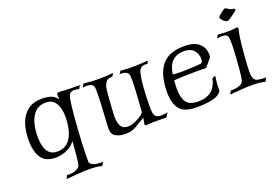

<svg xmlns="http://www.w3.org/2000/svg" viewBox="-111 -1009 2252 1552"><g transform="rotate(-20 1014.5 -232.5)"><path d="M233 197 248 167Q252 168 257.5 168.5Q263 169 273 169Q288 169 306.5 164Q325 159 340.5 150Q356 141 360 128Q366 107 371.5 56Q377 5 383 -77Q364 -49 334.5 -30.5Q305 -12 273 -3.5Q241 5 212 5Q127 5 89.5 -48.5Q52 -102 52 -203Q52 -285 74.5 -347.5Q97 -410 144 -446Q191 -482 265 -482Q314 -482 345.5 -470.5Q377 -459 399 -427L396 -469Q396 -487 422 -485Q472 -481 519.5 -480.5Q567 -480 594 -480L578 -452Q551 -458 534 -458Q512 -458 501 -447Q490 -436 483 -409Q479 -390 474 -349Q469 -308 464.5 -254Q460 -200 456 -142Q452 -84 449.5 -30Q447 24 446 65Q445 106 446 124Q447 140 461.5 149.5Q476 159 496.5 163Q517 167 536 167Q542 167 548 167Q554 167 559 166L540 197Q499 183 400 185Q370 185 233 197ZM240 -37Q298 -37 332.5 -71Q367 -105 382 -160.5Q397 -216 397 -280Q397 -324 386 -361Q375 -398 351 -420Q327 -442 286 -442Q229 -442 195 -409.5Q161 -377 145.5 -323Q130 -269 130 -206Q130 -158 140 -120Q150 -82 174 -59.5Q198 -37 240 -37Z M807 17Q757 17 724 -2Q691 -21 691 -66Q691 -87 693 -124Q695 -161 698 -205.5Q701 -250 703 -293.5Q705 -337 705 -372Q705 -386 704.5 -398Q704 -410 703 -419Q699 -455 642 -455Q633 -455 623.5 -454Q614 -453 608 -452L625 -482Q659 -478 692 -476Q725 -474 757 -474Q789 -474 819.5 -476Q850 -478 880 -481L863 -453Q861 -453 858.5 -453.5Q856 -454 854 -454Q825 -454 810 -436.5Q795 -419 789 -391Q783 -363 781 -332Q776 -264 773.5 -226Q771 -188 770 -171Q769 -154 769 -146Q769 -32 843 -32Q869 -32 898 -42.5Q927 -53 952.5 -69.5Q978 -86 990 -102Q998 -209 1001.5 -272.5Q1005 -336 1005 -372Q1005 -385 1004.5 -395Q1004 -405 1003 -413Q998 -455 926 -454L944 -479Q947 -476 966.5 -474.5Q986 -473 1011 -472.5Q1036 -472 1054 -472Q1089 -472 1126 -475Q1163 -478 1178 -479L1165 -453Q1156 -456 1148 -456Q1102 -456 1090 -413Q1084 -393 1079 -359.5Q1074 -326 1071 -286Q1068 -246 1066.5 -205.5Q1065 -165 1065 -132Q1065 -119 1065 -107.5Q1065 -96 1066 -86Q1068 -51 1083 -37.5Q1098 -24 1128 -24Q1140 -24 1154.5 -26Q1169 -28 1185 -30L1161 6Q1146 6 1115.5 5Q1085 4 1049 4Q1027 4 1010 6Q993 8 991 8Q984 8 979.5 4.5Q975 1 976 -5Q979 -21 981.5 -36Q984 -51 985 -57Q941 -31 914.5 -14.5Q888 2 865 9.5Q842 17 807 17Z M1420 12Q1315 12 1275.5 -38Q1236 -88 1236 -186Q1236 -239 1246.5 -293Q1257 -347 1281 -387Q1338 -488 1493 -488Q1583 -488 1626 -445Q1667 -404 1661 -334Q1657 -328 1649 -318.5Q1641 -309 1629 -295Q1616 -278 1606.5 -268.5Q1597 -259 1592 -260Q1581 -261 1568.5 -261.5Q1556 -262 1543 -262Q1520 -262 1501 -261.5Q1482 -261 1462 -261Q1441 -261 1412 -260Q1383 -259 1358 -257.5Q1333 -256 1323 -255Q1320 -215 1320 -183Q1320 -106 1347.5 -67Q1375 -28 1451 -28Q1583 -28 1616 -149Q1617 -154 1617 -158Q1617 -162 1618 -164L1648 -178Q1647 -169 1644.5 -151Q1642 -133 1639 -103Q1639 -93 1639 -81Q1639 -69 1638 -54Q1635 -41 1622 -31Q1599 -9 1547.5 1.5Q1496 12 1420 12ZM1395 -300Q1406 -300 1419.5 -300Q1433 -300 1448 -301Q1490 -302 1520.5 -304Q1551 -306 1570 -308Q1586 -311 1589 -337Q1589 -391 1560 -420.5Q1531 -450 1477 -450Q1372 -450 1340 -354Q1336 -340 1333.5 -329Q1331 -318 1329 -304Q1339 -302 1355.5 -301Q1372 -300 1395 -300Z M1893 -559Q1879 -559 1858 -578Q1840 -596 1840 -607Q1841 -617 1875 -643Q1900 -662 1908 -662Q1913 -662 1922.5 -655Q1932 -648 1946.5 -641Q1961 -634 1980 -634L1984 -619Q1968 -606 1949.5 -592Q1931 -578 1916 -568.5Q1901 -559 1893 -559ZM1710 8 1725 -21Q1822 -21 1836 -65Q1840 -79 1844 -109Q1848 -139 1851 -176.5Q1854 -214 1856.5 -252Q1859 -290 1860.5 -321.5Q1862 -353 1862 -369Q1862 -404 1859.5 -423.5Q1857 -443 1845.5 -451Q1834 -459 1808 -459Q1789 -459 1765 -453L1780 -482Q1797 -480 1824.5 -479Q1852 -478 1885 -478Q1899 -478 1918 -481Q1937 -484 1941 -484Q1955 -484 1955 -472Q1955 -467 1953 -460Q1951 -453 1949 -444Q1945 -428 1940.5 -396Q1936 -364 1932 -324Q1928 -284 1925 -243.5Q1922 -203 1920 -168.5Q1918 -134 1918 -113Q1918 -71 1928 -52Q1938 -33 1962.5 -28.5Q1987 -24 2029 -23L2013 8Q1989 2 1961 -1Q1933 -4 1896 -4Q1858 -4 1815 -1Q1772 2 1710 8Z"/></g></svg>

Font: Luxurious Roman
Style: Regular
Weight: 400
Designer: Robert E. Leuschke
Foundry: Robert E. Leuschke
Version: Version 1.010; ttfautohint (v1.8.3)